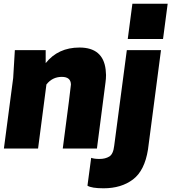

<svg xmlns="http://www.w3.org/2000/svg" viewBox="-20 -800 923 1034"><path d="M538 214Q473 214 451 200L471 50Q487 56 516 56Q547 56 568.5 43Q590 30 595 -15L663 -530H847L777 5Q759 119 696 166.5Q633 214 538 214ZM858 -590H668L693 -780H883ZM502 0H318Q362 -333 362 -345Q361 -386 313 -386Q262 -386 230 -345L185 0H1L51 -380L60 -530H226V-460Q293 -544 408 -544Q535 -544 549 -425L551 -396Q551 -376 548 -355Z"/></svg>

Font: Tanohe Sans ExtraBold
Style: Italic
Weight: 800
Designer: Village Type and Design LLC & Cristiano Sobral
Foundry: Cooper Hewitt Smithsonian Design Museum
Version: Version 1.00;September 29, 2021;FontCreator 13.0.0.2655 64-b